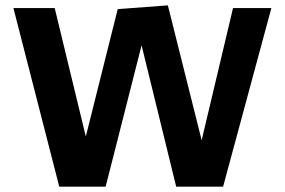

<svg xmlns="http://www.w3.org/2000/svg" viewBox="-20 -696 1062 716"><path d="M201 0 30 -666H184L300 -187L419 -662L606 -676L732 -173L849 -666H992L812 0H637L508 -527L374 0Z"/></svg>

Font: Secular One
Style: Regular
Weight: 400
Designer: Michal Sahar
Foundry: Hagilda
Version: Version 1.002; ttfautohint (v1.8.4.7-5d5b);gftools[0.9.29]